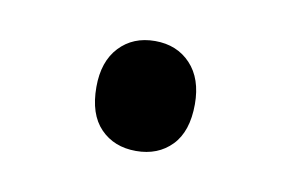

<svg xmlns="http://www.w3.org/2000/svg" viewBox="-32 -382 326 215"><g transform="rotate(10 131.0 -274.5)"><path d="M131 -212Q106 -212 90.5 -228Q75 -244 75 -275Q75 -304 90.5 -320.5Q106 -337 131 -337Q156 -337 171.5 -320.5Q187 -304 187 -275Q187 -244 171.5 -228Q156 -212 131 -212Z"/></g></svg>

Font: National Park
Style: Regular
Weight: 400
Designer: Andrea Herstowski, Ben Hoepner
Version: Version 1.009